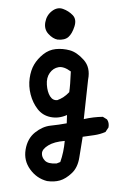

<svg xmlns="http://www.w3.org/2000/svg" viewBox="-54 -681 609 858"><g transform="rotate(5 250.0 -252.0)"><path d="M189.5 134.8Q142.6 127 110.4 89.8Q78.1 52.7 82 2.9Q85.9 -46.9 117.2 -76.7Q148.4 -106.4 184.1 -113.3Q219.7 -120.1 254.9 -129.9L252.9 -167Q217.8 -147.5 181.2 -151.4Q144.5 -155.3 120.1 -181.6Q95.7 -208 83 -244.1Q70.3 -280.3 72.3 -316.4Q74.2 -352.5 86.9 -378.9Q99.6 -405.3 123 -427.7Q146.5 -450.2 177.2 -456.1Q208 -461.9 240.2 -456.1Q272.5 -450.2 305.7 -418.9Q338.9 -387.7 333 -333L329.1 -155.3Q372.1 -168.9 413.1 -172.9L432.6 -163.1Q444.3 -149.4 442.4 -127.9L430.7 -106.4Q407.2 -93.8 381.8 -87.9Q356.4 -82 331.1 -76.2Q327.1 -29.3 324.2 16.6Q321.3 62.5 296.9 89.8Q272.5 117.2 247.1 127Q221.7 136.7 189.5 134.8ZM225.6 52.7 241.2 44.9Q252.9 0 252.9 -50.8Q206.1 -43 181.2 -24.4Q156.2 -5.9 156.2 12.2Q156.2 30.3 171.9 44.4Q187.5 58.6 225.6 52.7ZM204.1 -229.5Q232.4 -242.2 253.9 -269.5Q255.9 -300.8 252.9 -362.3Q219.7 -382.8 196.3 -376.5Q172.9 -370.1 159.7 -347.7Q146.5 -325.2 151.4 -293.9Q156.2 -262.7 169.9 -244.1Q183.6 -225.6 204.1 -229.5ZM181.6 -499Q160.2 -501 138.7 -520.5Q117.2 -540 120.1 -571.8Q123 -603.5 145.5 -624Q168 -644.5 193.8 -637.7Q219.7 -630.9 239.3 -613.8Q258.8 -596.7 251.5 -564Q244.1 -531.2 229 -515.1Q213.9 -499 181.6 -499Z"/></g></svg>

Font: JasonHandwriting2
Style: Regular
Weight: 400
Version: Version 1.05.10